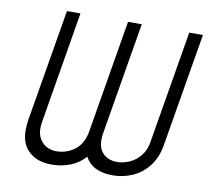

<svg xmlns="http://www.w3.org/2000/svg" viewBox="-81 -819 1015 920"><g transform="rotate(10 427.0 -358.5)"><path d="M79.9 -180.4 171.9 -727.3H237.6L146.3 -180.4Q139.6 -138.1 151.8 -110.8Q164.1 -83.5 187.3 -70.1Q210.6 -56.8 236.9 -56.8Q287.6 -56.8 327.6 -87Q367.5 -117.2 377.5 -180.4L469.1 -727.3H535.9L444.2 -180.4Q434.3 -117.2 461.1 -87Q487.9 -56.8 533 -56.8Q563.2 -56.8 593.4 -70.1Q623.6 -83.5 646.1 -111Q668.7 -138.5 675.1 -180.4L767 -727.3H833.5L741.5 -180.4Q731.5 -115.8 699.2 -73.5Q666.9 -31.2 620.9 -10.7Q574.9 9.9 523.1 9.9Q475.9 9.9 441.4 -6.6Q407 -23.1 389.2 -57.2Q359 -23.1 316.9 -6.6Q274.9 9.9 226.2 9.9Q149.1 9.9 107.1 -36.6Q65 -83.1 79.9 -180.4Z"/></g></svg>

Font: Inter UI Light
Style: Italic
Weight: 300
Italic angle: 9.39999°
Designer: Rasmus Andersson
Foundry: rsms
Version: 3.2;8d6f07862